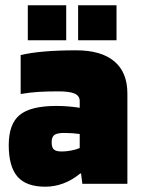

<svg xmlns="http://www.w3.org/2000/svg" viewBox="-20 -694 532 725"><path d="M151 11Q79 11 46 -27Q13 -65 13 -146Q13 -226 54.5 -260Q96 -294 193 -294Q216 -294 239.5 -292Q263 -290 281 -287V-312Q281 -332 262 -340.5Q243 -349 200 -349Q159 -349 125.5 -347Q92 -345 58 -339V-486Q95 -495 147.5 -499.5Q200 -504 268 -504Q362 -504 411.5 -462.5Q461 -421 461 -341V0H291L286 -39H283Q253 -14 219.5 -1.5Q186 11 151 11ZM222 -192Q196 -192 185.5 -184.5Q175 -177 175 -157Q175 -137 183.5 -129.5Q192 -122 213 -122Q230 -122 248.5 -125.5Q267 -129 281 -135V-188Q267 -190 252.5 -191Q238 -192 222 -192ZM420 -674V-542H275V-674ZM230 -674V-542H85V-674Z"/></svg>

Font: Blinker ExtraBold
Style: Regular
Weight: 800
Designer: Juergen Huber
Foundry: supertype
Version: Version 1.017;hotconv 1.0.117;makeotfexe 2.5.65602